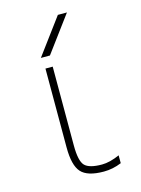

<svg xmlns="http://www.w3.org/2000/svg" viewBox="-116 -819 661 898"><g transform="rotate(-15 214.5 -370.0)"><path d="M169.9 -578.1H126L254.9 -752H298.8ZM168.9 -524.4V-142.6Q168.9 -67.4 190.4 -44.9Q211.9 -22.5 273.4 -22.5Q311.5 -22.5 359.4 -43.9V-5.9Q317.4 11.7 273.4 11.7Q194.3 11.7 164.1 -22Q133.8 -55.7 133.8 -142.6V-524.4Z"/></g></svg>

Font: Gen Shin Gothic ExtraLight
Style: Regular
Weight: 100
Designer: [Source Han Sans]
Ryoko NISHIZUKA  (kana & ideographs); Paul D. Hunt (Latin, Greek & Cyrillic); Wenlong ZHANG  (bopomofo
Version: Version 1.002.20150607